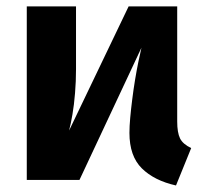

<svg xmlns="http://www.w3.org/2000/svg" viewBox="-20 -551 629 588"><path d="M223.4 0H62V-531.4H212.8V-339.4Q212.8 -301.5 209.8 -265.8Q206.9 -230 201.9 -200.7Q196.9 -171.3 191.6 -151.2L373.9 -531.4H522.7L413.2 -404.9ZM565.5 -97.5 519 17Q452.5 2.2 414.4 -35.4Q376.4 -73 376.4 -144Q376.4 -163.9 378.8 -190.4Q381.2 -217 385 -246.9Q388.7 -276.8 393.6 -306.5Q398.5 -336.1 403.8 -361.8Q409.1 -387.5 413.2 -404.9L522.7 -531.4V-179Q522.7 -145 531.3 -127.3Q539.9 -109.7 565.5 -97.5Z"/></svg>

Font: Fira Sans Variable
Style: Regular
Weight: 400
Designer: Carrois Corporate & Edenspiekermann AG
Foundry: Carrois Corporate GbR & Edenspiekermann AG
Version: Version 4.202